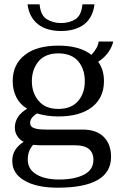

<svg xmlns="http://www.w3.org/2000/svg" viewBox="-20 -719 566 892"><path d="M157 -606C184 -585 220 -575 264 -575C307 -575 343 -585 371 -606C398 -627 414 -658 419 -699C419 -699 363 -699 363 -699C360 -665 349 -642 331 -630C312 -618 290 -612 264 -612C238 -612 216 -618 197 -630C178 -642 167 -665 164 -699C164 -699 108 -699 108 -699C113 -658 130 -627 157 -606ZM462 -83C439 -106 406 -117 364 -117C364 -117 195 -117 195 -117C169 -117 150 -119 138 -124C126 -128 120 -136 120 -149C120 -164 131 -179 152 -192C182 -183 215 -178 251 -178C317 -178 369 -192 407 -221C444 -250 463 -290 463 -342C463 -378 454 -408 436 -432C456 -445 472 -460 484 -477C495 -494 503 -510 506 -526C506 -526 438 -526 438 -526C438 -519 435 -509 429 -497C422 -485 414 -474 405 -464C368 -493 317 -507 251 -507C185 -507 133 -493 96 -464C58 -435 39 -394 39 -342C39 -314 45 -289 56 -267C67 -245 84 -227 106 -214C68 -191 49 -162 49 -126C49 -113 52 -100 59 -89C66 -77 76 -67 90 -60C55 -38 37 -9 37 28C37 68 56 99 94 120C131 142 183 153 248 153C413 153 496 105 496 10C496 -29 485 -60 462 -83ZM160 -435C181 -459 211 -471 251 -471C291 -471 322 -459 343 -435C364 -410 374 -379 374 -342C374 -305 364 -274 343 -250C322 -225 291 -213 251 -213C211 -213 181 -225 160 -250C139 -274 128 -305 128 -342C128 -379 139 -410 160 -435ZM371 92C342 107 304 115 255 115C210 115 175 107 149 91C122 75 109 52 109 22C109 -5 117 -28 134 -46C147 -45 158 -44 165 -44C165 -44 330 -44 330 -44C358 -44 379 -38 393 -27C407 -15 414 2 414 23C414 54 400 77 371 92Z"/></svg>

Font: BUSH 25 TRIRONG
Style: Regular
Weight: 400
Designer: Katatrad Team
Foundry: CadsonDemak